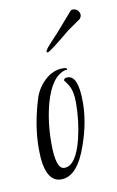

<svg xmlns="http://www.w3.org/2000/svg" viewBox="-61 -498 324 533"><g transform="rotate(-10 100.5 -231.5)"><path d="M69 -2Q22 -2 22 -96Q22 -131 28 -166Q34 -201 45 -236Q54 -264 76.5 -284.5Q99 -305 127 -305Q137 -305 138 -301Q136 -297 133 -299Q93 -289 73 -217Q66 -191 62.5 -163Q59 -135 59 -105Q59 -32 83 -32Q116 -32 134 -104Q146 -154 146 -205Q146 -238 135 -255.5Q124 -273 124 -270Q124 -278 135 -278Q165 -278 165 -203Q165 -146 143 -84Q115 -2 69 -2ZM94 -356Q90 -355 90 -360Q95 -369 105.5 -380Q116 -391 128 -404L175 -458Q178 -461 181 -461Q197 -461 201 -445V-443Q201 -440 200 -437.5Q199 -435 197 -432Q189 -426 174 -416Q159 -406 150 -398Q103 -359 94 -356Z"/></g></svg>

Font: Shalimar
Style: Regular
Weight: 400
Designer: Robert E. Leuschke
Foundry: Robert E. Leuschke
Version: Version 1.010; ttfautohint (v1.8.3)